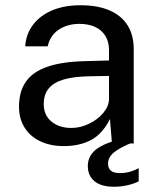

<svg xmlns="http://www.w3.org/2000/svg" viewBox="-20 -547 604 732"><path d="M52.5 -140.6Q52.5 -198.4 79 -236Q105.4 -273.6 161.4 -292.8Q217.3 -312 306.2 -313.9L395.6 -316.4V-355.9Q395.6 -387.7 381.7 -410.2Q367.8 -432.8 342.2 -444.5Q316.6 -456.2 281.8 -456Q236.4 -455.6 203.7 -433.7Q170.9 -411.7 161.8 -370.4H76.2Q78.9 -416.2 105.4 -451.8Q131.8 -487.4 178.2 -507.2Q224.7 -527 286.4 -527Q353.4 -527 398.9 -506.8Q444.4 -486.6 467.1 -449.3Q489.8 -412.1 489.8 -361V0H406.9L399.2 -93.2Q371.1 -36.6 327.2 -13.3Q283.3 10 223.4 10Q173.1 10 134.3 -8Q95.6 -26 74.1 -60Q52.5 -93.9 52.5 -140.6ZM395.6 -170V-257.5L321.5 -256.2Q262.8 -255.3 224.3 -244.4Q185.8 -233.4 166.3 -210.5Q146.8 -187.6 146.8 -150Q146.8 -107.9 176.1 -83.6Q205.4 -59.2 252.6 -59.2Q286.1 -59.2 319.4 -75.2Q352.8 -91.2 374.1 -116.9Q395.4 -142.6 395.6 -170ZM416.4 -10.4 486.9 -4.8Q434.9 16.6 413.4 35Q391.9 53.3 391.9 76.8Q391.9 94.8 402.7 103.8Q413.5 112.9 437 112.9Q458.1 112.9 476.5 107.5Q494.9 102.1 508.8 94.1V144.2Q494.8 152.2 468.6 158.6Q442.4 165 414.6 165Q366.2 165 340.5 144.1Q314.8 123.1 314.8 85.6Q314.8 53.9 337.3 30.7Q359.8 7.5 416.4 -10.4Z"/></svg>

Font: Public Sans VF
Style: Regular
Weight: 400
Designer: Pablo Impallari, Rodrigo Fuenzalida (Modified by Dan O. Williams and USWDS)
Version: Version 1.003